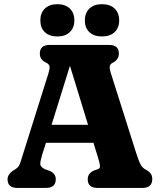

<svg xmlns="http://www.w3.org/2000/svg" viewBox="-20 -920 784 940"><path d="M253 -42.5Q253 0 205 0H64.5Q17 0 17 -42.5Q17 -65.5 43 -84L56 -92Q66.5 -98.5 72.5 -108Q78.5 -117.5 87.5 -149L217.5 -562Q224.5 -585.5 222.5 -595.8Q220.5 -606 204.5 -614Q175 -628 175 -657.5Q175 -700 223 -700H514.5Q562 -700 562 -657.5Q562 -628 531.5 -612.5Q519.5 -606.5 517.5 -596Q515.5 -585.5 522 -564L646 -173Q658.5 -133.5 667.8 -115.8Q677 -98 693.5 -89.5Q712 -79.5 718.8 -69Q725.5 -58.5 725.5 -42.5Q725.5 -23 714 -11.5Q702.5 0 678 0H457Q409.5 0 409.5 -42.5Q409.5 -70.5 438.5 -84.5L460 -92Q470 -96 469.5 -107.5Q469 -119 460.5 -146.5L437.5 -221H205L187.5 -166Q177 -131.5 177.2 -117Q177.5 -102.5 201 -91L223.5 -83.5Q253 -70 253 -42.5ZM232.5 -309H411L322.5 -598ZM261 -741.5Q222 -741.5 199.8 -762.2Q177.5 -783 177.5 -820Q177.5 -857 199.8 -878.2Q222 -899.5 261 -899.5Q299.5 -899.5 321.8 -878.2Q344 -857 344 -820Q344 -784 321.8 -762.8Q299.5 -741.5 261 -741.5ZM479 -741.5Q440.5 -741.5 418 -762.2Q395.5 -783 395.5 -820Q395.5 -857 418 -878.2Q440.5 -899.5 479 -899.5Q519 -899.5 541.2 -878.2Q563.5 -857 563.5 -820Q563.5 -784 541.2 -762.8Q519 -741.5 479 -741.5Z"/></svg>

Font: Fraunces 72pt SuperSoft
Style: Bold
Weight: 700
Version: Version 1.000;[0bf87f6ff]